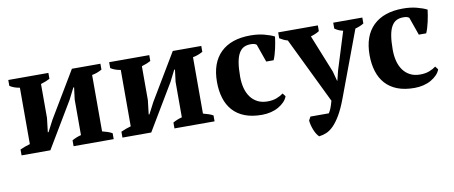

<svg xmlns="http://www.w3.org/2000/svg" viewBox="-65 -776 2964 1254"><g transform="rotate(-10 1417.0 -148.5)"><path d="M29 -500H295V-461Q284 -455 269.5 -449Q255 -443 235 -437V-212L224 -119H229L268 -194L451 -500H640V-461Q608 -443 574 -437V-63Q593 -58 610 -52.5Q627 -47 640 -39V0H374V-39Q402 -55 434 -63V-299L444 -378H439L401 -303L220 0H29V-39Q46 -47 62 -52.5Q78 -58 95 -63V-437Q56 -443 29 -461Z M698 -500H964V-461Q953 -455 938.5 -449Q924 -443 904 -437V-212L893 -119H898L937 -194L1120 -500H1309V-461Q1277 -443 1243 -437V-63Q1262 -58 1279 -52.5Q1296 -47 1309 -39V0H1043V-39Q1071 -55 1103 -63V-299L1113 -378H1108L1070 -303L889 0H698V-39Q715 -47 731 -52.5Q747 -58 764 -63V-437Q725 -443 698 -461Z M1369 0ZM1794 -81Q1787 -61 1771 -44.5Q1755 -28 1732.5 -15Q1710 -2 1681.5 5Q1653 12 1622 12Q1556 12 1508.5 -6.5Q1461 -25 1430 -59.5Q1399 -94 1384 -142.5Q1369 -191 1369 -250Q1369 -377 1438.5 -444.5Q1508 -512 1636 -512Q1685 -512 1726 -501.5Q1767 -491 1794 -477Q1792 -460 1788.5 -439.5Q1785 -419 1780.5 -398.5Q1776 -378 1770 -358.5Q1764 -339 1758 -326H1709L1667 -445Q1660 -450 1652 -452.5Q1644 -455 1628 -455Q1602 -455 1583 -445.5Q1564 -436 1550.5 -413Q1537 -390 1530.5 -352Q1524 -314 1524 -258Q1524 -217 1533 -182.5Q1542 -148 1560.5 -122.5Q1579 -97 1607 -82.5Q1635 -68 1673 -68Q1708 -68 1734 -78Q1760 -88 1778 -102Z M1834 0ZM1872 -437Q1857 -441 1844.5 -447Q1832 -453 1819 -461V-500H2082V-462Q2061 -448 2025 -437L2126 -186L2143 -122H2145L2161 -187L2239 -437Q2209 -443 2184 -461V-500H2377V-461Q2356 -447 2320 -437L2157 0Q2133 64 2109 104.5Q2085 145 2061 169Q2037 193 2013 202.5Q1989 212 1965 215Q1955 206 1947 192.5Q1939 179 1933 163.5Q1927 148 1923 132Q1919 116 1918 102L1931 78H2053Q2062 64 2068.5 48Q2075 32 2084 0Z M2381 0ZM2806 -81Q2799 -61 2783 -44.5Q2767 -28 2744.5 -15Q2722 -2 2693.5 5Q2665 12 2634 12Q2568 12 2520.5 -6.5Q2473 -25 2442 -59.5Q2411 -94 2396 -142.5Q2381 -191 2381 -250Q2381 -377 2450.5 -444.5Q2520 -512 2648 -512Q2697 -512 2738 -501.5Q2779 -491 2806 -477Q2804 -460 2800.5 -439.5Q2797 -419 2792.5 -398.5Q2788 -378 2782 -358.5Q2776 -339 2770 -326H2721L2679 -445Q2672 -450 2664 -452.5Q2656 -455 2640 -455Q2614 -455 2595 -445.5Q2576 -436 2562.5 -413Q2549 -390 2542.5 -352Q2536 -314 2536 -258Q2536 -217 2545 -182.5Q2554 -148 2572.5 -122.5Q2591 -97 2619 -82.5Q2647 -68 2685 -68Q2720 -68 2746 -78Q2772 -88 2790 -102Z"/></g></svg>

Font: PT Serif
Style: Bold
Weight: 700
Designer: A.Korolkova, O.Umpeleva, V.Yefimov
Foundry: ParaType Ltd
Version: Version 1.000W OFL; ttfautohint (v1.6)